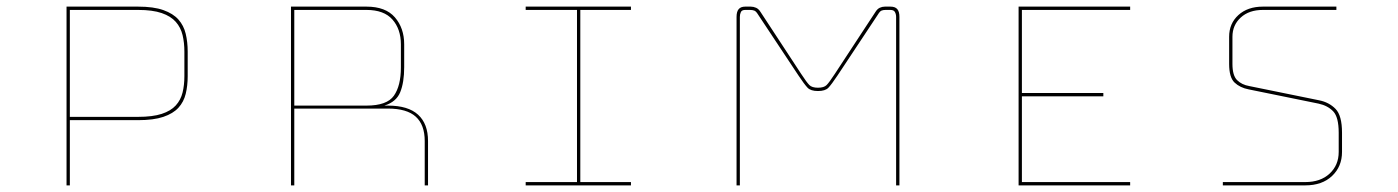

<svg xmlns="http://www.w3.org/2000/svg" viewBox="-20 -650 4223 580"><path d="M397 -287H191V-90H181V-630H397Q444 -630 473.5 -619.5Q503 -609 519 -591Q535 -573 541 -548Q547 -523 547 -494V-420Q547 -391 541 -366.5Q535 -342 519 -324.5Q503 -307 473.5 -297Q444 -287 397 -287ZM191 -297H397Q441 -297 468.5 -306Q496 -315 511 -331.5Q526 -348 531.5 -370.5Q537 -393 537 -420V-494Q537 -521 531.5 -544Q526 -567 511 -584Q496 -601 468.5 -610.5Q441 -620 397 -620H191Z M1087 -620H869V-331H1087Q1149 -331 1170 -361Q1191 -391 1191 -446V-516Q1191 -562 1165.5 -591Q1140 -620 1087 -620ZM869 -90H859V-630H1087Q1145 -630 1173 -597.5Q1201 -565 1201 -516V-447Q1201 -401 1189 -371.5Q1177 -342 1141 -331H1152Q1213 -331 1243 -303.5Q1273 -276 1273 -224V-90H1263V-224Q1263 -273 1236 -297.5Q1209 -322 1152 -322H869Z M1886 -90H1568V-100H1723V-620H1568V-630H1886V-620H1733V-100H1886Z M2451 -385Q2469 -385 2477 -393Q2485 -401 2502 -427L2624 -613Q2630 -623 2637.5 -626.5Q2645 -630 2653 -630H2670Q2684 -630 2690.5 -622.5Q2697 -615 2697 -599V-90H2687V-599Q2687 -607 2683.5 -613.5Q2680 -620 2670 -620H2655Q2648 -620 2643 -618Q2638 -616 2632 -606L2510 -422Q2492 -395 2482.5 -385Q2473 -375 2451 -375Q2429 -375 2419.5 -385Q2410 -395 2392 -422L2270 -606Q2264 -616 2258.5 -618Q2253 -620 2246 -620H2231Q2221 -620 2218 -613.5Q2215 -607 2215 -599V-90H2205V-599Q2205 -615 2211.5 -622.5Q2218 -630 2231 -630H2248Q2256 -630 2264 -626.5Q2272 -623 2278 -613L2400 -427Q2417 -401 2425 -393Q2433 -385 2451 -385Z M3394 -100V-90H3057V-630H3394V-620H3067V-369H3313V-359H3067V-100Z M4017 -630V-620H3795Q3753 -620 3728 -597Q3703 -574 3703 -539V-457Q3703 -422 3717 -408Q3731 -394 3754 -390L3965 -347Q3995 -341 4014.5 -321Q4034 -301 4034 -249V-191Q4034 -147 4004 -118.5Q3974 -90 3923 -90H3674V-100H3923Q3969 -100 3996.5 -125.5Q4024 -151 4024 -191V-249Q4024 -296 4007.5 -313.5Q3991 -331 3963 -337L3752 -380Q3726 -385 3709.5 -400.5Q3693 -416 3693 -457V-539Q3693 -579 3721 -604.5Q3749 -630 3795 -630Z"/></svg>

Font: Bungee Hairline
Style: Regular
Weight: 400
Designer: David Jonathan Ross
Foundry: David Jonathan Ross
Version: Version 1.000;PS 1.0;hotconv 1.0.72;makeotf.lib2.5.5900